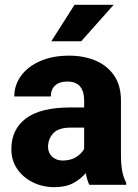

<svg xmlns="http://www.w3.org/2000/svg" viewBox="-20 -770 573 800"><path d="M352.1 0Q342.8 -19 337.4 -48.8Q316.9 -24.4 285.6 -7.3Q254.4 9.8 206.5 9.8Q157.2 9.8 116.5 -10.5Q75.7 -30.8 51.5 -66.4Q27.3 -102.1 27.3 -148.4Q27.3 -231 88.1 -276.6Q148.9 -322.3 273.4 -322.3H330.6V-352.5Q330.6 -388.2 314 -409.2Q297.4 -430.2 259.8 -430.2Q228 -430.2 210 -414.1Q191.9 -397.9 191.9 -368.2H39.6Q39.6 -415.5 67.6 -454.1Q95.7 -492.7 147.2 -515.4Q198.7 -538.1 268.1 -538.1Q330.1 -538.1 378.7 -517.3Q427.2 -496.6 455.6 -455.1Q483.9 -413.6 483.9 -351.6V-130.4Q483.9 -83 489.5 -55.7Q495.1 -28.3 505.9 -8.3V0ZM241.2 -101.1Q274.9 -101.1 297.9 -116Q320.8 -130.9 330.6 -149.4V-238.3H274.9Q223.6 -238.3 201.9 -214.6Q180.2 -190.9 180.2 -157.7Q180.2 -133.3 197.3 -117.2Q214.4 -101.1 241.2 -101.1ZM193.8 -598.1 290.5 -750H453.6L318.4 -598.1Z"/></svg>

Font: Vazirmatn UI FD ExtraBold
Style: Regular
Weight: 800
Designer: Saber Rastikerdar
Foundry: Saber Rastikerdar
Version: Version 33.003